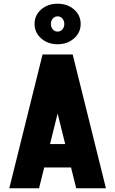

<svg xmlns="http://www.w3.org/2000/svg" viewBox="-20 -1013 620 1033"><path d="M183 -112V-238H439V-112ZM369 -720 190 0H30L209 -720ZM371 -720 550 0H390L211 -720ZM326 -884Q326 -901 316 -913Q306 -925 290 -925V-993Q343 -993 378.5 -962Q414 -931 414 -884ZM290 -775Q237 -775 201.5 -806.5Q166 -838 166 -884H254Q254 -867 264 -855Q274 -843 290 -843ZM290 -775V-843Q306 -843 316 -855Q326 -867 326 -884H414Q414 -838 378.5 -806.5Q343 -775 290 -775ZM166 -884Q166 -931 201.5 -962Q237 -993 290 -993V-925Q274 -925 264 -913Q254 -901 254 -884Z"/></svg>

Font: Akshar Light
Style: Regular
Weight: 300
Designer: Tall Chai
Foundry: Tall Chai
Version: Version 1.100